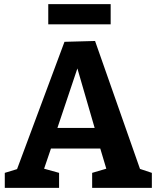

<svg xmlns="http://www.w3.org/2000/svg" viewBox="-20 -903 753 923"><path d="M437 -706 653 -91 710 -72V0H423V-72L491 -92L462 -189H225L192 -92L264 -72V0H3V-72L62 -90L290 -702ZM435 -288 352 -574 256 -288ZM212 -883H512V-786H212Z"/></svg>

Font: Bitter Pro
Style: Bold
Weight: 700
Designer: Sol Matas, and Bitter project Authors
Foundry: Sol Matas
Version: Version 1.010